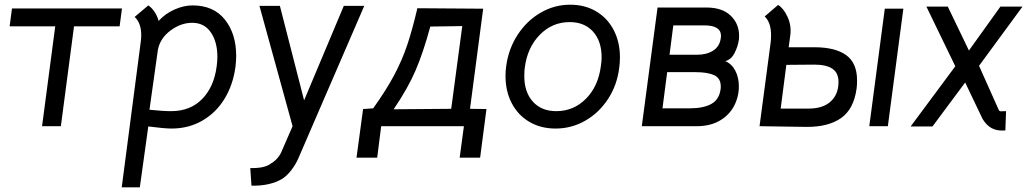

<svg xmlns="http://www.w3.org/2000/svg" viewBox="-20 -537 4397 817"><path d="M215 -425H21L31 -501H499L489 -425H295L239 0H159Z M985 -300Q985 -277 982 -253Q972 -177 936 -117.5Q900 -58 841.5 -24Q783 10 710 10Q679 10 611 1L575 260H498L578 -352Q581 -372 581 -387Q581 -439 553 -465L611 -514Q625 -505 637 -487.5Q649 -470 655 -448Q683 -479 722.5 -496.5Q762 -514 799 -514Q889 -514 937 -453.5Q985 -393 985 -300ZM902 -255Q905 -276 905 -295Q905 -359 877 -399.5Q849 -440 798 -440Q750 -440 706 -407.5Q662 -375 652 -326L616 -70Q673 -64 708 -64Q790 -64 840.5 -116Q891 -168 902 -255Z M1134 158Q1147 151 1159.5 137Q1172 123 1178 108L1225 0L1084 -512H1171L1274 -110L1443 -512H1530L1249 138Q1238 163 1220 186.5Q1202 210 1181 224Q1128 255 1050 253L1045 178Q1107 180 1134 158Z M1936 134 1954 0H1602L1585 134H1497L1525 -73L1568 -76Q1625 -156 1658 -218.5Q1691 -281 1712.5 -344.5Q1734 -408 1756 -502L2036 -500L1980 -74L2050 -73L2023 134ZM1655 -72 1900 -74 1947 -426 1811 -424Q1781 -313 1748 -236.5Q1715 -160 1655 -72Z M2131 -214Q2131 -235 2134 -256Q2144 -330 2183 -389.5Q2222 -449 2280.5 -483Q2339 -517 2406 -517Q2469 -517 2517 -488.5Q2565 -460 2591.5 -409Q2618 -358 2618 -293Q2618 -272 2615 -249Q2606 -175 2567.5 -116Q2529 -57 2470.5 -23.5Q2412 10 2344 10Q2281 10 2232.5 -18.5Q2184 -47 2157.5 -98Q2131 -149 2131 -214ZM2537 -257Q2540 -277 2540 -293Q2540 -362 2503.5 -402.5Q2467 -443 2404 -443Q2330 -443 2277 -389Q2224 -335 2213 -249Q2211 -237 2211 -213Q2211 -145 2247.5 -104.5Q2284 -64 2347 -64Q2421 -64 2473.5 -117Q2526 -170 2537 -257Z M2986 -505Q3053 -505 3089 -470.5Q3125 -436 3125 -385Q3125 -374 3124 -368Q3120 -339 3105.5 -311Q3091 -283 3066 -277Q3094 -265 3109 -236Q3124 -207 3124 -170Q3124 -125 3103.5 -86Q3083 -47 3042.5 -23.5Q3002 0 2944 0H2711L2778 -505ZM3047 -374 3048 -384Q3048 -429 2977 -429H2845L2829 -304H2945Q2987 -304 3014.5 -321.5Q3042 -339 3047 -374ZM3046 -156Q3047 -160 3047 -169Q3047 -204 3019 -217Q2991 -230 2939 -230H2819L2799 -76H2914Q2973 -76 3006.5 -94.5Q3040 -113 3046 -156Z M3261 -388Q3261 -441 3234 -467L3291 -516Q3314 -502 3331 -465.5Q3348 -429 3343 -388L3336 -336H3445Q3534 -336 3580.5 -302.5Q3627 -269 3627 -195Q3627 -173 3625 -160Q3613 -73 3559.5 -35Q3506 3 3414 3L3212 0L3259 -354Q3261 -366 3261 -388ZM3824 -500 3758 0H3679L3745 -500ZM3548 -188Q3548 -227 3522 -244.5Q3496 -262 3445 -262L3326 -261L3302 -75H3422Q3482 -75 3515 -105.5Q3548 -136 3548 -188Z M4161 -31 4087 -186 3948 1H3855L4045 -255L3922 -509H4013L4103 -322L4237 -509H4331L4146 -257L4230 -69Q4232 -64 4236.5 -63.5Q4241 -63 4261 -64L4258 18Q4223 21 4200 8.5Q4177 -4 4161 -31Z"/></svg>

Font: Bellota Text
Style: Bold Italic
Weight: 700
Italic angle: -7.5°
Designer: Kemie Guaida
Foundry: Kemie Guaida
Version: Version 4.001